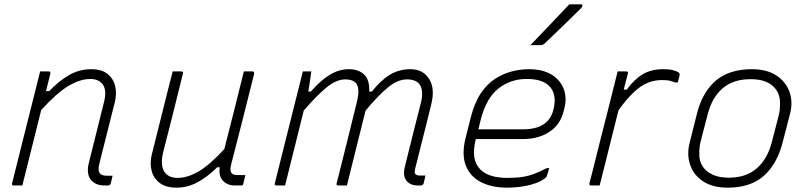

<svg xmlns="http://www.w3.org/2000/svg" viewBox="-20 -855 3730 885"><path d="M165 -526H204Q214 -526 212 -515Q207 -495 202 -475Q197 -455 192 -435H207Q248 -479 296 -507.5Q344 -536 401 -536Q449 -536 476 -514Q503 -492 511 -457.5Q519 -423 509 -383Q491 -310 473.5 -242Q456 -174 438 -101Q429 -67 442 -54Q451 -45 473 -45H499Q497 -36 495 -28Q493 -20 491 -11Q488 0 477 0H462Q419 0 398 -27.5Q377 -55 390 -106Q407 -174 424 -242.5Q441 -311 459 -383Q473 -438 454.5 -464.5Q436 -491 397 -491Q349 -491 295 -458.5Q241 -426 170 -348Q148 -261 126.5 -174Q105 -87 83 0H44Q32 0 36 -11Q62 -115 88 -219Q114 -323 140 -426Z M776 -526H815Q827 -526 823 -515Q801 -426 778.5 -336Q756 -246 733 -157Q718 -97 736 -66Q754 -35 799 -35Q844 -35 895 -64.5Q946 -94 1014 -168Q1037 -257 1059.5 -347Q1082 -437 1104 -526H1142Q1154 -526 1151 -513Q1126 -411 1099 -306Q1072 -201 1046 -99Q1041 -80 1042.5 -70.5Q1044 -61 1048 -56Q1056 -48 1076 -48H1111Q1109 -39 1106 -27Q1103 -15 1101 -6Q1100 0 1092 0H1063Q1028 0 1007.5 -22Q987 -44 993 -84H981Q938 -41 891.5 -15.5Q845 10 793 10Q745 10 716.5 -11.5Q688 -33 679 -67.5Q670 -102 679 -140L751 -428Q757 -451 763 -475Q769 -499 776 -526Z M1376 -526H1415Q1415 -526 1412.5 -507.5Q1410 -489 1406.5 -467Q1403 -445 1401 -433H1413Q1456 -483 1499 -509.5Q1542 -536 1588 -536Q1632 -536 1658 -512Q1684 -488 1682 -433H1694Q1736 -486 1778 -511Q1820 -536 1872 -536Q1929 -536 1957.5 -492Q1986 -448 1968 -375Q1961 -345 1949 -297.5Q1937 -250 1922.5 -192.5Q1908 -135 1893 -75Q1892 -68 1891.5 -62.5Q1891 -57 1894 -53Q1900 -46 1914 -46H1941Q1939 -36 1937 -28Q1935 -20 1933 -11Q1930 0 1919 0H1907Q1870 0 1853 -23Q1836 -46 1846 -86Q1867 -170 1886.5 -249Q1906 -328 1919 -377Q1933 -430 1918 -459.5Q1903 -489 1856 -489Q1813 -489 1768 -452Q1723 -415 1665 -345Q1649 -280 1626 -188.5Q1603 -97 1579 0H1540Q1528 0 1532 -11Q1550 -82 1567 -150.5Q1584 -219 1598.5 -277.5Q1613 -336 1623 -377Q1635 -423 1631 -447Q1627 -471 1611.5 -480Q1596 -489 1571 -489Q1529 -489 1481.5 -449Q1434 -409 1380 -345Q1363 -277 1340.5 -186Q1318 -95 1294 0H1255Q1243 0 1247 -11Q1273 -115 1299 -219Q1325 -323 1351 -426Z M2418 -536Q2482 -536 2522.5 -511Q2563 -486 2578.5 -445Q2594 -404 2581 -354L2578 -342Q2562 -279 2511.5 -246.5Q2461 -214 2390 -214H2173V-213Q2149 -119 2194 -74Q2233 -35 2318 -35Q2359 -35 2388 -39.5Q2417 -44 2443 -54Q2469 -64 2500 -80H2512Q2510 -72 2506.5 -62.5Q2503 -53 2501 -45Q2500 -41 2496 -37Q2476 -17 2426.5 -3.5Q2377 10 2317 10Q2248 10 2198 -15Q2148 -40 2127.5 -91Q2107 -142 2126 -219L2150 -314Q2167 -381 2196 -424.5Q2225 -468 2262.5 -492Q2300 -516 2340 -526Q2380 -536 2418 -536ZM2407 -491Q2334 -491 2278 -447.5Q2222 -404 2196 -304L2185 -259H2392Q2509 -259 2531 -350Q2549 -421 2511 -459Q2496 -474 2471 -482.5Q2446 -491 2407 -491ZM2604 -835H2657Q2665 -835 2664.5 -829Q2664 -823 2658 -817Q2627 -787 2603 -763Q2579 -739 2553 -714.5Q2527 -690 2491 -655Q2483 -647 2472 -647H2425Q2468 -692 2514 -740Q2560 -788 2604 -835Z M2744 0H2705Q2695 0 2697 -11Q2699 -18 2707 -49Q2715 -80 2726.5 -126.5Q2738 -173 2751.5 -226.5Q2765 -280 2778.5 -332.5Q2792 -385 2802 -426L2827 -526H2866Q2877 -526 2874 -515Q2873 -512 2868 -492.5Q2863 -473 2855 -442H2869Q2904 -490 2943 -513Q2982 -536 3037 -536Q3068 -536 3086 -530.5Q3104 -525 3109 -520Q3114 -515 3113 -510Q3111 -501 3109 -493.5Q3107 -486 3104 -475H3092Q3083 -478 3070.5 -482Q3058 -486 3032 -486Q2997 -486 2966 -473.5Q2935 -461 2902.5 -431Q2870 -401 2831 -347Q2817 -292 2801.5 -229.5Q2786 -167 2771 -107Q2756 -47 2744 0Z M3446 -536Q3514 -536 3558 -507.5Q3602 -479 3619 -431.5Q3636 -384 3621 -328L3587 -197Q3561 -97 3499.5 -43.5Q3438 10 3334 10Q3265 10 3221 -19Q3177 -48 3161 -95.5Q3145 -143 3159 -198L3192 -329Q3217 -430 3279 -483Q3341 -536 3446 -536ZM3439 -490Q3360 -490 3311 -448Q3262 -406 3242 -328L3210 -205Q3202 -176 3203.5 -137.5Q3205 -99 3232 -72Q3248 -56 3274.5 -46Q3301 -36 3341 -36Q3418 -36 3467.5 -78.5Q3517 -121 3537 -198L3569 -321Q3577 -351 3575 -389.5Q3573 -428 3546 -455Q3530 -471 3504.5 -480.5Q3479 -490 3439 -490Z"/></svg>

Font: Recursive Sn Lnr St Lt
Style: Italic
Weight: 300
Italic angle: -15°
Version: Version 1.079;hotconv 1.0.112;makeotfexe 2.5.65598; ttfautoh